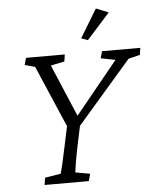

<svg xmlns="http://www.w3.org/2000/svg" viewBox="-54 -812 699 858"><g transform="rotate(-5 295.5 -383.0)"><path d="M534.2 -529.3 274.4 -229.5 298.8 -282.2 277.3 -181.6Q269.5 -145.5 265.1 -121.1Q260.7 -96.7 258.3 -82Q255.9 -67.4 254.9 -58.6Q253.9 -49.8 252.9 -43.9L318.4 -32.2L309.6 0H111.3L116.2 -32.2L187.5 -43.9Q189.5 -51.8 191.4 -59.6Q193.4 -67.4 196.8 -80.6Q200.2 -93.8 205.1 -118.2Q210 -142.6 218.8 -181.6L240.2 -282.2L244.1 -229.5L115.2 -529.3L69.3 -542L78.1 -573.2H252L247.1 -542L185.5 -529.3L287.1 -290H280.3L475.6 -529.3L410.2 -542L418.9 -573.2H590.8L585.9 -542ZM360.4 -627.9 331.1 -638.7 408.2 -765.6 463.9 -743.2Z"/></g></svg>

Font: Crimson Pro ExtraLight
Style: Italic
Weight: 250
Italic angle: -12°
Designer: Jacques Le Bailly
Foundry: Baron von Fonthausen
Version: Version 1.003